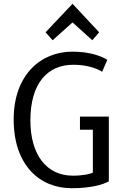

<svg xmlns="http://www.w3.org/2000/svg" viewBox="-20 -977 661 1011"><path d="M362 -859 257 -765 220 -807 362 -957 502 -807 466 -765ZM553 -22C518 -3 455 14 357 14C188 14 52 -108 52 -348C52 -582 194 -705 361 -705C452 -705 513 -682 545 -662L518 -599C487 -619 433 -636 366 -636C230 -636 140 -538 140 -343C140 -160 227 -52 363 -52C419 -52 454 -61 469 -68V-294H401V-363H553Z"/></svg>

Font: Repo Regular
Style: Regular
Weight: 400
Designer: Stefan Peev
Foundry: Context Ltd
Version: Version 1.502